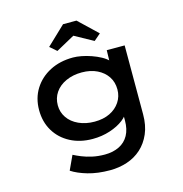

<svg xmlns="http://www.w3.org/2000/svg" viewBox="-137 -888 1186 1244"><g transform="rotate(-15 455.5 -266.5)"><path d="M449 230Q365 230 300 211Q235 192 194 165L238 70Q259 81 289.5 93.5Q320 106 358.5 114.5Q397 123 442 123Q497 123 538.5 102.5Q580 82 602 42Q624 2 624 -56V-124L642 -117Q637 -88 600.5 -59.5Q564 -31 509 -13Q454 5 392 5Q308 5 242.5 -29.5Q177 -64 140.5 -125Q104 -186 104 -265Q104 -345 142.5 -406.5Q181 -468 248.5 -503Q316 -538 404 -538Q429 -538 460.5 -532Q492 -526 525 -514.5Q558 -503 586.5 -487.5Q615 -472 632.5 -453Q650 -434 651 -413L625 -405L628 -527H748V-65Q748 9 724 64.5Q700 120 659 157Q618 194 563.5 212Q509 230 449 230ZM433 -100Q492 -100 535.5 -121Q579 -142 604 -179.5Q629 -217 629 -264Q629 -313 604.5 -350Q580 -387 536 -408.5Q492 -430 433 -430Q374 -430 327 -408.5Q280 -387 254.5 -349.5Q229 -312 229 -264Q229 -218 254.5 -180.5Q280 -143 327 -121.5Q374 -100 433 -100ZM318 -605 273 -644 398 -763H488L613 -644L568 -605L428 -682H458Z"/></g></svg>

Font: Lexend Peta Medium
Style: Regular
Weight: 500
Designer: Bonnie Shaver-Troup, Thomas Jockin
Foundry: Lexend
Version: Version 1.007